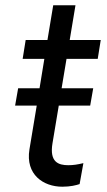

<svg xmlns="http://www.w3.org/2000/svg" viewBox="-20 -696 404 723"><path d="M36.9 -298.3H118.3L90.9 -133.5C75.3 -38.4 143.5 7.1 214.5 7.1C245.7 7.1 267 1.4 279.8 -2.8L294 -81.7C271.7 -76.3 255.7 -73.9 237.2 -73.9C200.3 -73.9 165.8 -85.2 177.6 -156.2L201.3 -298.3H319.6L331 -363.6H212L230.5 -474.4H348L359.4 -545.5H242.5L264.2 -676.1H180.4L158.7 -545.5H76.7L65.3 -474.4H147L128.9 -363.6H48.3Z"/></svg>

Font: Magic Ui Pro
Style: Italic
Weight: 400
Italic angle: -9.39999°
Designer: Stefan Endress, Andreas Faust
Version: Version 1.000;FEAKit 1.0